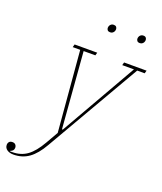

<svg xmlns="http://www.w3.org/2000/svg" viewBox="-277 -793 935 1108"><g transform="rotate(20 190.0 -239.0)"><path d="M-61 212Q-86 212 -101 201Q-116 190 -116 172Q-116 161 -109.5 153.5Q-103 146 -90 146Q-77 146 -70.5 153.5Q-64 161 -64 172Q-64 191 -85 198V201H-73Q-19 201 19.5 173Q58 145 94 82L137 7L95 -488H49L54 -506H193L188 -488H116L153 -21H158L425 -488H353L358 -506H496L491 -488H445L110 91Q74 154 33.5 183Q-7 212 -61 212ZM222 -642Q211 -642 206 -648Q201 -654 201 -662Q201 -670 205 -677Q208 -682 213.5 -686Q219 -690 228 -690Q239 -690 244 -684Q249 -678 249 -670Q249 -662 245 -655Q242 -650 236.5 -646Q231 -642 222 -642ZM404 -642Q393 -642 388 -648Q383 -654 383 -662Q383 -670 387 -677Q390 -682 395.5 -686Q401 -690 410 -690Q421 -690 426 -684Q431 -678 431 -670Q431 -662 427 -655Q424 -650 418.5 -646Q413 -642 404 -642Z"/></g></svg>

Font: IBM Plex Serif Thin
Style: Italic
Weight: 100
Italic angle: -14°
Designer: Mike Abbink, Paul van der Laan, Pieter van Rosmalen
Foundry: Bold Monday
Version: Version 3.001